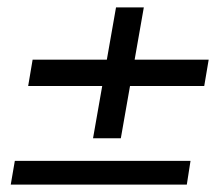

<svg xmlns="http://www.w3.org/2000/svg" viewBox="-20 -587 590 518"><path d="M9 -89 20 -153H494L484 -89ZM231 -214 293 -567H368L306 -214ZM56 -355 68 -426H543L531 -355Z"/></svg>

Font: DM Sans 17pt
Style: Italic
Weight: 400
Italic angle: -10°
Version: Version 4.004;gftools[0.9.30]